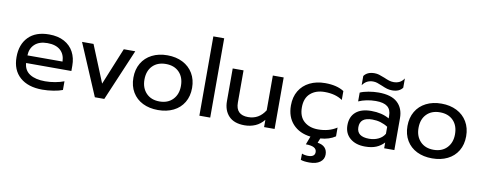

<svg xmlns="http://www.w3.org/2000/svg" viewBox="-76 -1126 4433 1762"><g transform="rotate(10 2140.0 -245.5)"><path d="M45 -239Q45 -357 112.5 -426Q180 -495 305 -495Q388 -495 446 -463.5Q504 -432 533.5 -376.5Q563 -321 563 -250V-200H141Q146 -132 198.5 -98.5Q251 -65 341 -65Q387 -65 434 -73.5Q481 -82 517 -96V-15Q485 -2 432.5 6.5Q380 15 329 15Q196 15 120.5 -51.5Q45 -118 45 -239ZM468 -271Q466 -339 423.5 -376.5Q381 -414 303 -414Q227 -414 185 -375Q143 -336 141 -271Z M613 -480H720L861 -135L1002 -480H1109L905 0H817Z M1134 -239Q1134 -316 1168 -374Q1202 -432 1264 -463.5Q1326 -495 1407 -495Q1488 -495 1550 -463.5Q1612 -432 1646.5 -374Q1681 -316 1681 -239Q1681 -161 1646.5 -103.5Q1612 -46 1550 -15.5Q1488 15 1407 15Q1326 15 1264.5 -15.5Q1203 -46 1168.5 -103.5Q1134 -161 1134 -239ZM1577 -239Q1577 -320 1531 -367Q1485 -414 1407 -414Q1329 -414 1283 -367Q1237 -320 1237 -239Q1237 -161 1283 -113Q1329 -65 1407 -65Q1485 -65 1531 -113Q1577 -161 1577 -239Z M1791 -739H1892V0H1791Z M2017 -176V-480H2118V-180Q2118 -65 2233 -65Q2334 -65 2391 -156V-480H2492V0H2394V-68Q2360 -25 2313.5 -5Q2267 15 2213 15Q2116 15 2066.5 -37Q2017 -89 2017 -176Z M2920 13 2903 56Q2948 62 2971 86.5Q2994 111 2994 151Q2994 195 2958 221.5Q2922 248 2860 248Q2805 248 2778 237L2779 179Q2789 184 2805.5 187Q2822 190 2836 190Q2900 190 2900 144Q2900 89 2799 89L2828 12Q2724 0 2663 -66Q2602 -132 2602 -239Q2602 -318 2636.5 -375.5Q2671 -433 2733.5 -464Q2796 -495 2877 -495Q2987 -495 3053 -452V-369Q2988 -414 2887 -414Q2805 -414 2754.5 -369.5Q2704 -325 2704 -239Q2704 -153 2754 -109Q2804 -65 2885 -65Q2986 -65 3059 -113V-31Q3003 7 2920 13Z M3209 -620Q3240 -663 3307 -663Q3329 -663 3349.5 -657Q3370 -651 3402 -638Q3429 -626 3449.5 -619.5Q3470 -613 3492 -613Q3522 -613 3546 -624.5Q3570 -636 3589 -664V-578Q3559 -536 3492 -536Q3467 -536 3444.5 -542.5Q3422 -549 3393 -562Q3364 -574 3346 -580Q3328 -586 3307 -586Q3278 -586 3254 -574.5Q3230 -563 3209 -534ZM3144 -150Q3144 -230 3194.5 -273.5Q3245 -317 3338 -317Q3437 -317 3506 -277V-302Q3506 -359 3471.5 -386.5Q3437 -414 3363 -414Q3319 -414 3277.5 -405.5Q3236 -397 3203 -382V-464Q3233 -478 3281 -486.5Q3329 -495 3374 -495Q3493 -495 3550.5 -442.5Q3608 -390 3608 -297V0H3513V-54Q3482 -20 3439.5 -2.5Q3397 15 3336 15Q3249 15 3196.5 -29.5Q3144 -74 3144 -150ZM3506 -134V-199Q3441 -241 3361 -241Q3303 -241 3274.5 -218.5Q3246 -196 3246 -150Q3246 -62 3361 -62Q3409 -62 3448 -81Q3487 -100 3506 -134Z M3688 -239Q3688 -316 3722 -374Q3756 -432 3818 -463.5Q3880 -495 3961 -495Q4042 -495 4104 -463.5Q4166 -432 4200.5 -374Q4235 -316 4235 -239Q4235 -161 4200.5 -103.5Q4166 -46 4104 -15.5Q4042 15 3961 15Q3880 15 3818.5 -15.5Q3757 -46 3722.5 -103.5Q3688 -161 3688 -239ZM4131 -239Q4131 -320 4085 -367Q4039 -414 3961 -414Q3883 -414 3837 -367Q3791 -320 3791 -239Q3791 -161 3837 -113Q3883 -65 3961 -65Q4039 -65 4085 -113Q4131 -161 4131 -239Z"/></g></svg>

Font: Prompt
Style: Regular
Weight: 400
Designer: Katatrad Team
Foundry: CadsonDemak
Version: Version 1.001